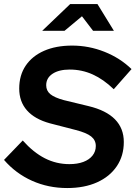

<svg xmlns="http://www.w3.org/2000/svg" viewBox="-32 -940 684 970"><path d="M307.5 10Q212 10 129.9 -26.7Q47.7 -63.4 -11.7 -132.1L82.9 -230.2Q136.8 -169.8 194.7 -140.3Q252.6 -110.8 318.6 -110.8Q359.3 -110.8 389.1 -122Q419 -133.2 435.5 -154.1Q452 -175 452 -202.4Q452 -231.7 428.8 -250.4Q405.6 -269.1 351.3 -283.1L219.8 -317.1Q143.4 -338 104.3 -382.3Q65.1 -426.5 65.1 -492.7Q65.1 -559.8 97.8 -608.3Q130.4 -656.7 190.4 -683.2Q250.4 -709.7 332.6 -709.7Q416.9 -709.7 495.7 -678.4Q574.5 -647.1 632.5 -591L542.7 -489.2Q491.1 -539.2 436.3 -563.9Q381.4 -588.6 320.1 -588.6Q265.6 -588.6 233.5 -567.3Q201.4 -546 201.4 -509.3Q201.4 -481.6 222.4 -464.2Q243.5 -446.9 290.3 -434.2L415.1 -404Q504.5 -382.6 549 -337Q593.5 -291.5 593.5 -222.7Q593.5 -152.7 558 -100.2Q522.5 -47.6 458.3 -18.8Q394.2 10 307.5 10ZM181.1 -784.3 322.7 -919.6H460.3L543.5 -784.3H438.3L382.1 -857.8L293.9 -784.3Z"/></svg>

Font: Red Hat Display
Style: Italic
Weight: 300
Italic angle: -12°
Designer: Pentagram, MCKL
Foundry: Pentagram, MCKL
Version: Version 1.023